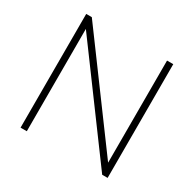

<svg xmlns="http://www.w3.org/2000/svg" viewBox="-156 -876 1051 1041"><g transform="rotate(30 369.5 -356.0)"><path d="M97 0V-712H132L625 -43L603 -45V-712H642V0H608L115 -669L136 -667V0Z"/></g></svg>

Font: Muli ExtraLight
Style: Regular
Weight: 250
Designer: Vernon Adams
Foundry: Vernon Adams
Version: Version 2.100; ttfautohint (v1.8.1.43-b0c9)